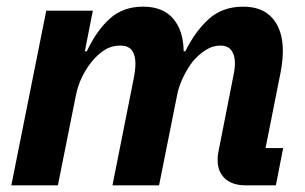

<svg xmlns="http://www.w3.org/2000/svg" viewBox="-20 -557 917 577"><path d="M154 0H14L119 -525H259L235 -403H241Q270 -465 310 -501Q350 -537 410 -537Q469 -537 500 -501.5Q531 -466 532 -403H537Q566 -462 607 -499.5Q648 -537 711 -537Q769 -537 799.5 -501.5Q830 -466 830 -404Q830 -381 826.5 -358.5Q823 -336 818 -313L778 -112H831L809 0H718Q678 0 656 -20.5Q634 -41 634 -76Q634 -85 635 -92.5Q636 -100 637 -104L678 -312Q681 -326 683.5 -340Q686 -354 686 -367Q686 -391 675.5 -405.5Q665 -420 642 -420Q619 -420 598 -406.5Q577 -393 560 -373Q544 -353 530.5 -325Q517 -297 512 -270L458 0H318L380 -312Q383 -326 385 -340Q387 -354 387 -366Q387 -391 376.5 -405.5Q366 -420 340 -420Q315 -420 294 -406.5Q273 -393 256 -372Q239 -351 226.5 -325.5Q214 -300 208 -270Z"/></svg>

Font: IBM Plex Sans
Style: Bold Italic
Weight: 700
Italic angle: -11.31°
Designer: Mike Abbink, Paul van der Laan, Pieter van Rosmalen
Foundry: Bold Monday
Version: Version 3.201